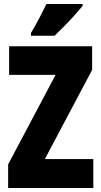

<svg xmlns="http://www.w3.org/2000/svg" viewBox="-20 -947 511 967"><path d="M450 0H21V-119L260 -570H26V-714H444V-595L206 -146H450ZM396 -917Q382 -900 358.5 -873.5Q335 -847 307.5 -819Q280 -791 255 -767H136V-781Q160 -821 179 -857.5Q198 -894 214 -927H396Z"/></svg>

Font: Noto Sans Thai Looped ExtraCondensed Black
Style: Regular
Weight: 900
Width: 2
Designer: Sasikarn Vongin, Ben Mitchell
Foundry: The Fontpad Ltd
Version: Version 1.001; ttfautohint (v1.8.4.7-5d5b)